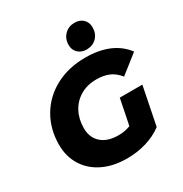

<svg xmlns="http://www.w3.org/2000/svg" viewBox="-216 -1115 1227 1290"><g transform="rotate(-30 398.0 -469.5)"><path d="M558 -365H733L674 -70Q620 -29 548.5 -7.5Q477 14 398 14Q292 14 212.5 -24.5Q133 -63 89.5 -133Q46 -203 46 -294Q46 -415 102 -510.5Q158 -606 259 -660Q360 -714 491 -714Q699 -714 796 -585L654 -473Q620 -515 579 -532.5Q538 -550 482 -550Q411 -550 357.5 -518.5Q304 -487 275 -432Q246 -377 246 -307Q246 -235 293 -192.5Q340 -150 425 -150Q476 -150 518 -167ZM437 -842Q437 -891 468 -922Q499 -953 545 -953Q586 -953 611 -929Q636 -905 636 -866Q636 -817 605.5 -786.5Q575 -756 529 -756Q488 -756 462.5 -780Q437 -804 437 -842Z"/></g></svg>

Font: Idrija
Style: Italic
Weight: 800
Italic angle: -11.3°
Designer: Julieta Ulanovsky
Foundry: Julieta Ulanovsky
Version: Version 7.200